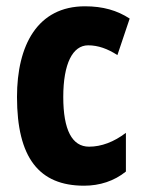

<svg xmlns="http://www.w3.org/2000/svg" viewBox="-20 -580 455 610"><path d="M247 10C297 10 343 -5 380 -35V-158C342 -129 302 -114 263 -114C209 -114 181 -167 181 -272C181 -378 211 -436 260 -436C292 -436 322 -425 353 -405L392 -521C352 -547 307 -560 250 -560C99 -560 34 -436 34 -272C34 -79 104 10 247 10Z"/></svg>

Font: Noto Sans Lao UI ExtCond ExtBd
Style: Regular
Weight: 800
Width: 2
Designer: Monotype Design Team
Foundry: Monotype Imaging Inc.
Version: Version 2.000